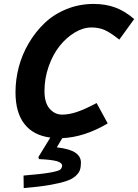

<svg xmlns="http://www.w3.org/2000/svg" viewBox="-20 -690 705 980"><path d="M393.1 140.1Q393.1 162.6 387.9 177.7Q382.8 192.9 365.7 208.5Q348.6 224.1 317.1 234.6Q285.6 245.1 232.2 254.4Q178.7 263.7 101.1 270L100.1 206.1Q190.4 198.7 233.4 191.2Q276.4 183.6 286.6 176.3Q296.9 168.9 296.9 154.8Q296.9 140.6 270.3 132.8Q243.7 125 179.2 122.1L175.8 111.8L236.8 12.2Q149.9 1 104.5 -57.4Q59.1 -115.7 59.1 -219.2Q59.1 -283.7 75.9 -347.9Q92.8 -412.1 127 -470Q161.1 -527.8 208 -572.5Q254.9 -617.2 319.8 -643.6Q384.8 -669.9 458 -669.9Q517.6 -669.9 566.7 -652.3Q615.7 -634.8 665 -592.8L588.9 -487.8Q542 -524.9 512.7 -537.4Q483.4 -549.8 446.8 -549.8Q404.3 -549.8 361.3 -523.9Q318.4 -498 284.2 -455.1Q250 -412.1 228.5 -351.1Q207 -290 207 -225.1Q207 -165.5 233.2 -135.3Q259.3 -105 296.9 -105Q331.5 -105 371.6 -118.2Q411.6 -131.3 473.1 -164.1L529.8 -60.1Q410.6 10.3 297.9 15.1L270 62Q336.4 69.8 364.7 89.4Q393.1 108.9 393.1 140.1Z"/></svg>

Font: IntelOne Mono Bold
Style: Italic
Weight: 700
Italic angle: -16°
Designer: Fred Shallcrass
Foundry: Frere-Jones Type LLC
Version: Version 1.200;hotconv 1.1.0;makeotfexe 2.6.0;FJTRelease1.2